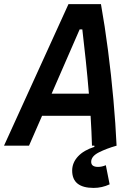

<svg xmlns="http://www.w3.org/2000/svg" viewBox="-48 -714 654 941"><path d="M411.1 207Q305.7 207 305.7 122.1Q305.7 83.5 334.2 52.7Q362.8 22 414.6 5.9V0H402.8Q401.9 -33.7 400.1 -70.8Q398.4 -107.9 396 -146.5H158.2L94.2 0H-28.3L287.6 -693.8H446.8Q465.8 -587.4 481.4 -466.8Q497.1 -346.2 507.8 -225.8Q518.6 -105.5 523.4 0Q474.6 13.7 436.8 32.7Q398.9 51.8 398.9 79.1Q398.9 104 432.6 104Q451.2 104 470.7 95.7L489.3 189.5Q451.7 207 411.1 207ZM205.1 -254.9H387.7Q380.9 -337.4 372.3 -418.7Q363.8 -500 355.5 -569.8H342.3Z"/></svg>

Font: Cascadia Code PL SemiBold
Style: Italic
Weight: 600
Italic angle: -10°
Monospace: yes
Designer: Aaron Bell
Foundry: Saja Typeworks
Version: Version 2404.023; ttfautohint (v1.8.4)